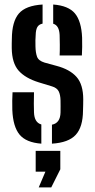

<svg xmlns="http://www.w3.org/2000/svg" viewBox="-20 -628 420 850"><path d="M210 8V-76Q247 -83 248 -130.5Q248 -151 248.2 -157.2Q248.5 -163.5 248 -182.5Q247.5 -208.5 239.8 -223.8Q232 -239 210.5 -245.5L151.5 -263.5Q92 -282 62.5 -315.2Q33 -348.5 32 -414.5Q32 -425.5 32 -435.5Q32 -445.5 32.5 -456.5Q33 -532 63.2 -567.8Q93.5 -603.5 168.5 -608V-523.5Q152 -520 145.2 -508Q138.5 -496 138 -473Q137 -458.5 136.8 -449.8Q136.5 -441 137 -423Q137.5 -395 144 -377Q150.5 -359 177 -351L230 -336.5Q289 -321 318.8 -287.5Q348.5 -254 348.5 -188Q348.5 -176.5 348.2 -163.2Q348 -150 347.5 -138.5Q347 -65.5 315.2 -31Q283.5 3.5 210 8ZM244 -382.5Q245 -401.5 244.8 -430Q244.5 -458.5 244 -473Q242 -515.5 215.5 -523V-608Q283 -603 311.8 -568.5Q340.5 -534 343.5 -461Q344 -443 343.8 -419.8Q343.5 -396.5 342.5 -382.5ZM34.5 -141.5Q34 -159.5 34.2 -182.5Q34.5 -205.5 35.5 -219.5H130.5Q129.5 -191.5 129.8 -168.8Q130 -146 130.5 -130.5Q132 -85.5 163 -77V8Q95.5 3 66.5 -32.2Q37.5 -67.5 34.5 -141.5ZM151.5 201.5 181 132H138V40H247V121.5L207 201.5Z"/></svg>

Font: Big Shoulders Stencil Display
Style: Bold
Weight: 700
Designer: Patric King
Foundry: XO Type Co
Version: Version 1.000